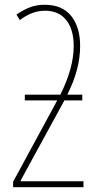

<svg xmlns="http://www.w3.org/2000/svg" viewBox="-20 -785 413 805"><path d="M316 -592Q316 -494 262 -388H325V-364H250L67 -29V-25H330V0H35V-23L220 -364H84V-388H233Q289 -500 289 -592Q289 -661 258 -700.5Q227 -740 169 -740Q140 -740 114.5 -730Q89 -720 63 -701L49 -724Q80 -745 107 -755Q134 -765 167 -765Q241 -765 278.5 -718Q316 -671 316 -592Z"/></svg>

Font: Noto Sans Display Thin Cond
Style: Regular
Weight: 250
Width: 3
Designer: Monotype Design team
Foundry: Monotype Imaging Inc.
Version: Version 1.000